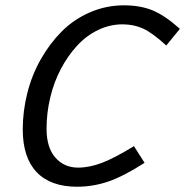

<svg xmlns="http://www.w3.org/2000/svg" viewBox="-20 -690 699 725"><path d="M271 15.1Q170.9 15.1 118.4 -40Q65.9 -95.2 65.9 -201.2Q65.9 -270 83 -338.1Q100.1 -406.2 133.8 -465.8Q167.5 -525.4 212.9 -571Q258.3 -616.7 319.3 -643.3Q380.4 -669.9 448.2 -669.9Q509.3 -669.9 555.7 -651.1Q602.1 -632.3 659.2 -581.1L607.9 -518.1Q555.7 -565.9 520.5 -582Q485.4 -598.1 442.9 -598.1Q395 -598.1 350.3 -576.7Q305.7 -555.2 270.8 -517.1Q235.8 -479 209.7 -429.4Q183.6 -379.9 169.7 -321.8Q155.8 -263.7 155.8 -204.1Q155.8 -132.8 189 -95Q222.2 -57.1 274.9 -57.1Q317.9 -57.1 365.2 -75.2Q412.6 -93.3 485.8 -138.2L525.9 -75.2Q447.8 -24.9 389.9 -4.9Q332 15.1 271 15.1Z"/></svg>

Font: IntelOne Mono
Style: Italic
Weight: 400
Italic angle: -16°
Designer: Fred Shallcrass
Foundry: Frere-Jones Type LLC
Version: Version 1.200;hotconv 1.1.0;makeotfexe 2.6.0;FJTRelease1.2